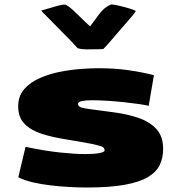

<svg xmlns="http://www.w3.org/2000/svg" viewBox="-20 -816 804 855"><path d="M365.2 19Q332.5 19 290.5 16.8Q248.5 14.6 205.1 9.5Q161.6 4.4 123.8 -4.6Q85.9 -13.7 61.5 -26.9L93.8 -162.1Q179.7 -144 246.6 -137Q313.5 -129.9 359.4 -129.9Q401.4 -129.9 423.6 -134.5Q445.8 -139.2 445.8 -145.5Q445.8 -159.7 430.9 -164.6Q416 -169.4 385.7 -175.8Q329.6 -186.5 272.2 -195.6Q214.8 -204.6 167 -219.7Q119.1 -234.9 90.1 -263.7Q61 -292.5 61 -342.3Q61 -388.7 88.4 -419.7Q115.7 -450.7 159.2 -469.2Q202.6 -487.8 251.7 -497.1Q300.8 -506.3 345.2 -509.3Q389.6 -512.2 418 -512.2Q491.2 -512.2 552.2 -503.4Q613.3 -494.6 665.5 -481.4L642.1 -344.7Q627 -348.6 598.1 -352.8Q569.3 -356.9 533 -360.8Q496.6 -364.7 459 -367.2Q421.4 -369.6 389.2 -369.6Q362.3 -369.6 345 -366Q327.6 -362.3 327.6 -353Q327.6 -341.3 342.3 -337.2Q356.9 -333 383.3 -329.6Q438.5 -322.8 495.1 -314.7Q551.8 -306.6 599.9 -289.8Q647.9 -272.9 677.2 -240.5Q706.5 -208 706.5 -152.8Q706.5 -114.3 691.9 -82.5Q677.2 -50.8 639.9 -28.1Q602.5 -5.4 535.9 6.8Q469.2 19 365.2 19ZM413.6 -596.7Q394 -596.7 370.1 -596.2Q346.2 -595.7 326.2 -601.1Q309.6 -618.7 293.9 -635.5Q278.3 -652.3 261.2 -668.9L200.7 -730.5Q189.9 -741.7 180.4 -750.7Q170.9 -759.8 163.6 -769Q172.9 -771 193.6 -777.6Q214.4 -784.2 236.1 -790Q257.8 -795.9 269.5 -795.9Q283.2 -791 304 -772Q324.7 -752.9 345.9 -731.9Q367.2 -710.9 381.3 -698.7Q401.4 -725.6 422.9 -754.6Q444.3 -783.7 475.1 -796.4Q483.9 -796.4 506.8 -791.3Q529.8 -786.1 553 -779.3Q576.2 -772.5 585 -767.1Q579.6 -757.3 567.4 -743.2Q555.2 -729 547.9 -720.7Q531.7 -702.6 510 -677Q488.3 -651.4 469 -629.2Q449.7 -606.9 439.9 -597.7Q433.6 -597.2 427 -596.9Q420.4 -596.7 413.6 -596.7Z"/></svg>

Font: Seymour One
Style: Regular
Weight: 400
Designer: Vernon Adams
Foundry: Vernon Adams
Version: Version 1.100; ttfautohint (v1.8.4.7-5d5b);gftools[0.9.33]